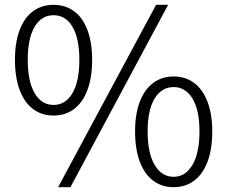

<svg xmlns="http://www.w3.org/2000/svg" viewBox="-20 -763 942 796"><path d="M42 -515Q42 -587 61.5 -638.5Q81 -690 117 -716.5Q153 -743 202 -743Q251 -743 287 -716.5Q323 -690 342.5 -638.5Q362 -587 362 -515Q362 -442 342.5 -390Q323 -338 287 -311Q251 -284 202 -284Q153 -284 117 -311Q81 -338 61.5 -390Q42 -442 42 -515ZM309 -515Q309 -604 280.5 -652Q252 -700 202 -700Q152 -700 123.5 -652Q95 -604 95 -515Q95 -426 123.5 -377Q152 -328 202 -328Q252 -328 280.5 -377Q309 -426 309 -515ZM677 -743 272 13H221L627 -743ZM540 -218Q540 -290 559.5 -341Q579 -392 615 -419Q651 -446 700 -446Q749 -446 785 -419Q821 -392 840.5 -340.5Q860 -289 860 -218Q860 -145 840.5 -93Q821 -41 785 -14Q749 13 700 13Q651 13 615 -14Q579 -41 559.5 -93Q540 -145 540 -218ZM807 -218Q807 -307 778 -354.5Q749 -402 700 -402Q650 -402 621 -354.5Q592 -307 592 -218Q592 -129 621 -79.5Q650 -30 700 -30Q749 -30 778 -79.5Q807 -129 807 -218Z"/></svg>

Font: 寒蝉端黑体 Light
Style: Regular
Weight: 300
Designer: ChillDuanSans {Warren2060}; 
Source Han Sans {Ryoko NISHIZUKA 西塚涼子 (kana, bopomofo & ideographs); Paul D. Hunt (Latin, G
Foundry: ChillType&Adobe
Version: Version 1.300;Glyphs 3.3 (3306)